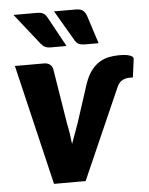

<svg xmlns="http://www.w3.org/2000/svg" viewBox="-53 -779 638 823"><g transform="rotate(-5 266.5 -368.0)"><path d="M23 0ZM23 -518H147.5Q163.5 -518 173.2 -510.5Q183 -503 185.5 -491.5L224.5 -250.5Q229.5 -228 232.5 -206.5Q235.5 -185 238 -163.5L269.5 -250.5L323 -415.5Q335 -450 351.2 -471.2Q367.5 -492.5 387 -504.5Q406.5 -516.5 428.2 -520.8Q450 -525 473.5 -525Q493 -525 504.8 -522.8Q516.5 -520.5 523 -517.2Q529.5 -514 531.5 -510.5Q533.5 -507 533 -504.5L522.5 -425H508Q490.5 -425 476.2 -417Q462 -409 454 -390.5L282 0H146ZM302.5 -736.5Q324 -736.5 334 -728.8Q344 -721 349.5 -706.5L389 -584H331Q315 -584 305 -588.2Q295 -592.5 287.5 -605L210.5 -736.5ZM137 -736.5Q147.5 -736.5 155 -734.5Q162.5 -732.5 167.8 -728.5Q173 -724.5 176.8 -719Q180.5 -713.5 184 -706.5L251 -584H184Q168 -584 158.5 -588.8Q149 -593.5 140 -605L36 -736.5Z"/></g></svg>

Font: Lato Black
Style: Italic
Weight: 900
Italic angle: -7°
Designer: Lukasz Dziedzic
Foundry: tyPoland Lukasz Dziedzic
Version: Version 2.007; 2014-02-27